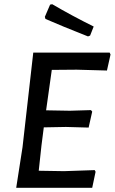

<svg xmlns="http://www.w3.org/2000/svg" viewBox="-20 -892 545 912"><path d="M228 -872Q322 -817 425 -766L408 -723L398 -719Q276 -767 196 -802L193 -812L218 -870ZM430 -84 434 -76 418 0H57L87 -193L138 -642H501L505 -633L488 -557L344 -561L226 -560L199 -368L312 -366L412 -369L418 -362L401 -286L293 -289L188 -287L177 -201L164 -81L284 -79Z"/></svg>

Font: Alegreya Sans Medium
Style: Italic
Weight: 500
Italic angle: -7°
Designer: Juan Pablo del Peral
Foundry: Huerta Tipografica
Version: Version 2.007